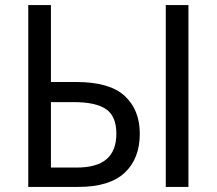

<svg xmlns="http://www.w3.org/2000/svg" viewBox="-20 -734 851 754"><path d="M91 -714H180V-412H279Q411 -412 470 -357Q529 -302 529 -209Q529 -111 469.5 -55.5Q410 0 288 0H91ZM631 -714H720V0H631ZM281 -76Q360 -76 398.5 -109Q437 -142 437 -209Q437 -277 397 -305Q357 -333 269 -333H180V-76Z"/></svg>

Font: Noto Sans Display
Style: Regular
Weight: 400
Designer: Monotype Design team
Foundry: Monotype Imaging Inc.
Version: Version 1.000